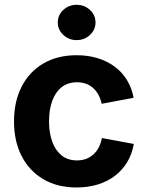

<svg xmlns="http://www.w3.org/2000/svg" viewBox="-20 -788 628 818"><path d="M306.4 10.7Q224.3 10.7 164.4 -24.6Q104.6 -59.9 72.1 -123.3Q39.7 -186.6 39.7 -270.6Q39.7 -355.2 72.1 -418.7Q104.6 -482.2 164.4 -517.4Q224.3 -552.7 306.4 -552.7Q355.2 -552.7 396.2 -540.1Q437.1 -527.5 468.8 -504Q500.5 -480.5 521 -446.9Q541.4 -413.2 549.2 -371.3L413.1 -345.8Q408.6 -367 399.4 -383.9Q390.2 -400.9 377 -412.9Q363.7 -424.9 346.4 -431.2Q329.1 -437.5 308 -437.5Q268.9 -437.5 242.4 -416.4Q216 -395.4 202.4 -357.9Q188.9 -320.5 188.9 -271.1Q188.9 -222.4 202.4 -184.8Q216 -147.3 242.4 -125.9Q268.9 -104.6 308 -104.6Q329.3 -104.6 346.8 -111.1Q364.4 -117.7 378 -130Q391.6 -142.4 400.8 -160.2Q409.9 -177.9 414.2 -199.9L550.1 -174.7Q542.6 -131.5 522 -97.4Q501.4 -63.3 469.7 -39Q438.1 -14.8 396.8 -2.1Q355.4 10.7 306.4 10.7ZM306.4 -617.1Q273.4 -617.1 249.8 -639.2Q226.2 -661.3 226.2 -692.2Q226.2 -723.8 249.8 -745.7Q273.4 -767.5 306.4 -767.5Q339.7 -767.5 363.3 -745.7Q386.9 -723.9 386.9 -692.3Q386.9 -661.3 363.3 -639.2Q339.7 -617.1 306.4 -617.1Z"/></svg>

Font: Adwaita Sans
Style: Regular
Weight: 400
Designer: Rasmus Andersson
Foundry: rsms
Version: Version 4.001;git-9221beed3